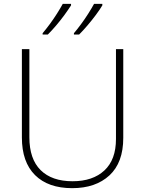

<svg xmlns="http://www.w3.org/2000/svg" viewBox="-20 -970 756 1000"><path d="M622 -252Q622 -123 550 -56.5Q478 10 356 10Q231 10 162.5 -58Q94 -126 94 -254V-714H133V-255Q133 -142 191.5 -84Q250 -26 358 -26Q463 -26 523.5 -82Q584 -138 584 -246V-714H622ZM513 -942Q500 -920 479.5 -892.5Q459 -865 436 -838Q413 -811 392 -790H365V-797Q382 -817 402 -844Q422 -871 440 -899.5Q458 -928 470 -950H513ZM350 -942Q336 -920 316 -892.5Q296 -865 273 -838Q250 -811 229 -790H202V-797Q219 -817 239 -844Q259 -871 277 -899.5Q295 -928 307 -950H350Z"/></svg>

Font: Noto Sans Thai ExtraLight
Style: Regular
Weight: 200
Designer: Monotype Design Team
Foundry: Monotype Imaging Inc.
Version: Version 2.001; ttfautohint (v1.8.4.7-5d5b)